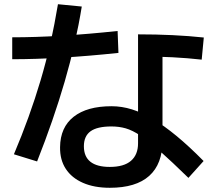

<svg xmlns="http://www.w3.org/2000/svg" viewBox="-20 -835 1040 911"><path d="M501 56Q427 56 373.5 32.5Q320 9 292 -34Q264 -77 265 -137Q266 -231 329.5 -281Q393 -331 509 -331Q558 -331 606 -316Q654 -301 706 -270Q758 -239 817.5 -190Q877 -141 946 -71L874 9Q794 -69 739.5 -117.5Q685 -166 646.5 -191.5Q608 -217 576.5 -226Q545 -235 509 -235Q441 -235 409.5 -212Q378 -189 378 -141Q378 -92 409 -67.5Q440 -43 501 -43Q568 -43 601.5 -72Q635 -101 635 -155V-672Q807 -672 947 -657L937 -552Q805 -567 648 -567L751 -642V-167Q751 -57 688 -0.5Q625 56 501 56ZM46 -103Q121 -280 172.5 -453.5Q224 -627 255 -815L368 -804Q340 -630 287 -448Q234 -266 156 -69ZM38 -658Q257 -658 538 -688L542 -584Q258 -554 38 -554Z"/></svg>

Font: M PLUS 2 SemiBold
Style: Regular
Weight: 600
Designer: Coji Morishita
Foundry: UNDERFOREST DESIGN
Version: Version 1.001